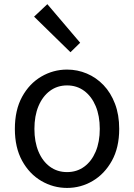

<svg xmlns="http://www.w3.org/2000/svg" viewBox="-20 -892 646 925"><path d="M303.1 13.4Q236.6 13.4 179 -20.3Q121.4 -54 86.5 -117.6Q51.6 -181.2 51.6 -271Q51.6 -361.9 86.5 -425.7Q121.4 -489.4 179 -523.1Q236.6 -556.8 303.1 -556.8Q352.9 -556.8 398.3 -537.7Q443.7 -518.6 478.8 -481.9Q513.8 -445.3 534 -392.1Q554.3 -338.9 554.3 -271Q554.3 -181.2 519.1 -117.6Q483.8 -54 426.7 -20.3Q369.7 13.4 303.1 13.4ZM303.1 -62.9Q350.2 -62.9 385.7 -88.9Q421.2 -114.9 441 -161.8Q460.7 -208.7 460.7 -271Q460.7 -333.8 441 -380.8Q421.2 -427.8 385.7 -454.2Q350.2 -480.5 303.1 -480.5Q256.1 -480.5 220.6 -454.2Q185.1 -427.8 165.4 -380.8Q145.8 -333.8 145.8 -271Q145.8 -208.7 165.4 -161.8Q185.1 -114.9 220.6 -88.9Q256.1 -62.9 303.1 -62.9ZM319.5 -640.4 144.2 -811.8 208.1 -871.9 366.2 -686.1Z"/></svg>

Font: Noto Sans SC Thin
Style: Regular
Weight: 100
Designer: Ryoko NISHIZUKA 西塚涼子 (kana, bopomofo & ideographs); Paul D. Hunt (Latin, Greek & Cyrillic); Sandoll Communications 산돌커뮤니
Foundry: Adobe
Version: Version 2.004-H2;hotconv 1.0.118;makeotfexe 2.5.65603